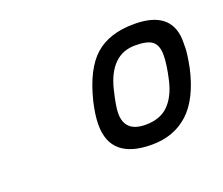

<svg xmlns="http://www.w3.org/2000/svg" viewBox="-63 -746 545 469"><g transform="rotate(-20 209.5 -512.0)"><path d="M321 -658C277.7 -658 243.7 -647 219 -625C194.3 -603 175.7 -566.3 163 -515C157.7 -492.3 155 -472.7 155 -456C155 -396 190.7 -366 262 -366C300 -366 331.7 -377.5 357 -400.5C382.3 -423.5 400.7 -460 412 -510C416.7 -534 419 -551.3 419 -562V-583C416.3 -633 383.7 -658 321 -658ZM264 -417C228 -417 210 -433.3 210 -466C210 -478 213.3 -497.7 220 -525C226.7 -552.3 237.2 -573 251.5 -587C265.8 -601 283.8 -608 305.5 -608C327.2 -608 342.2 -604.5 350.5 -597.5C358.8 -590.5 363 -578.8 363 -562.5C363 -546.2 360 -525 354 -499C348 -473 337.8 -452.8 323.5 -438.5C309.2 -424.2 289.3 -417 264 -417Z"/></g></svg>

Font: Titillium Web
Style: Light Italic
Weight: 300
Italic angle: -13°
Version: Version 1.001;PS 57.000;hotconv 1.0.70;makeotf.lib2.5.55311